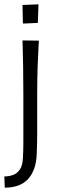

<svg xmlns="http://www.w3.org/2000/svg" viewBox="-28 -702 266 888"><path d="M-6 166 -8 114Q14 114 33 107Q52 100 64.5 81Q77 62 78 27Q80 -6 80 -45.5Q80 -85 80 -137.5Q80 -190 80 -262Q80 -334 79 -391Q78 -448 77 -481.5Q76 -515 76 -515L152 -514Q152 -514 150 -481.5Q148 -449 146 -392.5Q144 -336 144 -263Q144 -219 144 -187Q144 -155 144 -131Q144 -107 144 -85.5Q144 -64 143.5 -42Q143 -20 142 7Q141 49 129.5 79.5Q118 110 99 129Q80 148 53.5 157Q27 166 -6 166ZM78 -593 76 -679 150 -682 147 -596Z"/></svg>

Font: Truculenta
Style: Regular
Weight: 400
Designer: Ivan Castro, Eva Sanz & Omnibus-Type Team
Foundry: Omnibus-Type
Version: Version 1.002